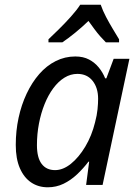

<svg xmlns="http://www.w3.org/2000/svg" viewBox="-20 -786 581 816"><path d="M183 10Q143 10 112.5 -10.5Q82 -31 64.5 -71Q47 -111 47 -170Q47 -230 59 -285.5Q71 -341 93.5 -388.5Q116 -436 147 -471.5Q178 -507 217 -526.5Q256 -546 300 -546Q334 -546 358.5 -533Q383 -520 400 -499Q417 -478 427 -453H432L463 -536H530L416 0H346L359 -99H356Q334 -70 307.5 -45Q281 -20 250 -5Q219 10 183 10ZM214 -63Q248 -63 281.5 -90Q315 -117 342.5 -163Q370 -209 384 -266Q392 -296 394.5 -321.5Q397 -347 397 -366Q397 -413 373.5 -442.5Q350 -472 309 -472Q280 -472 254 -456Q228 -440 206.5 -411Q185 -382 169.5 -343.5Q154 -305 145.5 -260.5Q137 -216 137 -169Q137 -116 157 -89.5Q177 -63 214 -63ZM186 -619Q203 -635 229.5 -661Q256 -687 281.5 -715.5Q307 -744 321 -766H408Q417 -740 431 -713.5Q445 -687 459.5 -663Q474 -639 486 -619V-606H430Q419 -617 406.5 -631Q394 -645 381.5 -662Q369 -679 356 -697Q328 -670 299 -646.5Q270 -623 245 -606H186Z"/></svg>

Font: Noto Sans Display
Style: Italic
Weight: 400
Italic angle: -12°
Designer: Monotype Design Team
Foundry: Monotype Imaging Inc.
Version: Version 2.003